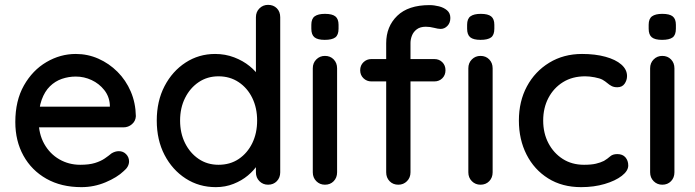

<svg xmlns="http://www.w3.org/2000/svg" viewBox="-20 -760 2860 790"><path d="M315 10Q232 10 171 -24.5Q110 -59 76.5 -119.5Q43 -180 43 -258Q43 -346 78.5 -408.5Q114 -471 171 -504.5Q228 -538 292 -538Q341 -538 385 -518.5Q429 -499 463.5 -464.5Q498 -430 518 -383.5Q538 -337 539 -282Q538 -262 523 -249Q508 -236 488 -236H99L75 -321H451L432 -303V-328Q430 -363 409 -389.5Q388 -416 357 -430.5Q326 -445 292 -445Q262 -445 234.5 -435.5Q207 -426 185.5 -405Q164 -384 151.5 -349.5Q139 -315 139 -264Q139 -209 162 -168Q185 -127 224 -104.5Q263 -82 310 -82Q347 -82 371 -89.5Q395 -97 411 -108Q427 -119 439 -129Q454 -138 469 -138Q487 -138 499 -125.5Q511 -113 511 -96Q511 -74 489 -56Q462 -30 414.5 -10Q367 10 315 10Z M1083 -740Q1105 -740 1119 -726Q1133 -712 1133 -689V-51Q1133 -29 1119 -14.5Q1105 0 1083 0Q1062 0 1047.5 -14.5Q1033 -29 1033 -51V-123L1054 -122Q1054 -104 1039.5 -81.5Q1025 -59 1000 -38Q975 -17 941 -3.5Q907 10 868 10Q799 10 744 -25.5Q689 -61 657 -122.5Q625 -184 625 -264Q625 -344 657 -405.5Q689 -467 743.5 -502.5Q798 -538 865 -538Q907 -538 943.5 -524Q980 -510 1007 -488Q1034 -466 1049 -441.5Q1064 -417 1064 -395L1033 -392V-689Q1033 -711 1047.5 -725.5Q1062 -740 1083 -740ZM879 -82Q927 -82 962.5 -106Q998 -130 1018 -171Q1038 -212 1038 -264Q1038 -316 1018 -357Q998 -398 962 -422Q926 -446 879 -446Q833 -446 797.5 -422Q762 -398 741.5 -357Q721 -316 721 -264Q721 -212 741.5 -171Q762 -130 797.5 -106Q833 -82 879 -82Z M1367 -51Q1367 -29 1353 -14.5Q1339 0 1317 0Q1296 0 1281.5 -14.5Q1267 -29 1267 -51V-479Q1267 -501 1281.5 -515.5Q1296 -530 1317 -530Q1339 -530 1353 -515.5Q1367 -501 1367 -479ZM1316 -596Q1287 -596 1274 -606.5Q1261 -617 1261 -642V-658Q1261 -683 1275 -693Q1289 -703 1317 -703Q1347 -703 1360 -692.5Q1373 -682 1373 -658V-642Q1373 -616 1359.5 -606Q1346 -596 1316 -596Z M1747 -739Q1766 -739 1786 -734Q1806 -729 1819.5 -717.5Q1833 -706 1833 -686Q1833 -666 1821 -653.5Q1809 -641 1793 -641Q1783 -641 1766 -645.5Q1749 -650 1732 -650Q1709 -650 1695 -639.5Q1681 -629 1675 -613.5Q1669 -598 1669 -583V-51Q1669 -29 1654.5 -14.5Q1640 0 1619 0Q1597 0 1583 -14.5Q1569 -29 1569 -51V-582Q1569 -651 1614.5 -695Q1660 -739 1747 -739ZM1767 -517Q1787 -517 1800 -504Q1813 -491 1813 -471Q1813 -451 1800 -438Q1787 -425 1767 -425H1508Q1489 -425 1475.5 -438Q1462 -451 1462 -471Q1462 -491 1475.5 -504Q1489 -517 1508 -517ZM2007 -51Q2007 -29 1993 -14.5Q1979 0 1957 0Q1936 0 1921.5 -14.5Q1907 -29 1907 -51V-479Q1907 -501 1921.5 -515.5Q1936 -530 1957 -530Q1979 -530 1993 -515.5Q2007 -501 2007 -479ZM1957 -596Q1928 -596 1915 -606.5Q1902 -617 1902 -642V-658Q1902 -683 1916 -693Q1930 -703 1958 -703Q1988 -703 2001 -692.5Q2014 -682 2014 -658V-642Q2014 -616 2000.5 -606Q1987 -596 1957 -596Z M2375 -538Q2429 -538 2471 -526.5Q2513 -515 2536.5 -494.5Q2560 -474 2560 -447Q2560 -430 2550 -415.5Q2540 -401 2520 -401Q2506 -401 2496.5 -406Q2487 -411 2479 -418Q2471 -425 2459 -432Q2448 -438 2426.5 -442Q2405 -446 2388 -446Q2335 -446 2296.5 -422Q2258 -398 2236.5 -357Q2215 -316 2215 -264Q2215 -212 2236.5 -171Q2258 -130 2295.5 -106Q2333 -82 2383 -82Q2413 -82 2432 -86.5Q2451 -91 2465 -98Q2480 -107 2490.5 -116.5Q2501 -126 2520 -126Q2542 -126 2553.5 -112.5Q2565 -99 2565 -79Q2565 -57 2538.5 -36.5Q2512 -16 2468 -3Q2424 10 2371 10Q2293 10 2235.5 -26Q2178 -62 2146.5 -124Q2115 -186 2115 -264Q2115 -343 2148 -404.5Q2181 -466 2240 -502Q2299 -538 2375 -538Z M2755 -51Q2755 -29 2741 -14.5Q2727 0 2705 0Q2684 0 2669.5 -14.5Q2655 -29 2655 -51V-479Q2655 -501 2669.5 -515.5Q2684 -530 2705 -530Q2727 -530 2741 -515.5Q2755 -501 2755 -479ZM2704 -596Q2675 -596 2662 -606.5Q2649 -617 2649 -642V-658Q2649 -683 2663 -693Q2677 -703 2705 -703Q2735 -703 2748 -692.5Q2761 -682 2761 -658V-642Q2761 -616 2747.5 -606Q2734 -596 2704 -596Z"/></svg>

Font: Quicksand Light SemiBold
Style: Regular
Weight: 600
Version: Version 3.006